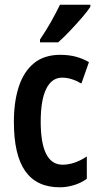

<svg xmlns="http://www.w3.org/2000/svg" viewBox="-20 -786 420 816"><path d="M234 10Q136 10 87.5 -58.5Q39 -127 39 -268Q39 -354 60 -418Q81 -482 124.5 -517.5Q168 -553 236 -553Q273 -553 302.5 -545Q332 -537 358 -522L326 -431Q283 -456 244 -456Q200 -456 176.5 -408.5Q153 -361 153 -269Q153 -86 246 -86Q296 -86 349 -121V-26Q324 -8 293.5 1Q263 10 234 10ZM364 -757Q351 -737 327 -709.5Q303 -682 276.5 -654Q250 -626 227 -606H150V-618Q177 -658 198 -695.5Q219 -733 235 -766H364Z"/></svg>

Font: Noto Sans Lao ExtraCondensed SemiBold
Style: Regular
Weight: 600
Width: 2
Designer: Monotype Design Team
Foundry: Monotype Imaging Inc.
Version: Version 2.003; ttfautohint (v1.8.4.7-5d5b)